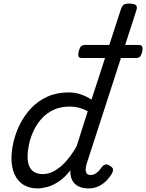

<svg xmlns="http://www.w3.org/2000/svg" viewBox="-20 -1035 816 1072"><path d="M190 17Q144 17 111.5 -3Q79 -23 61.5 -61Q44 -99 44 -151Q44 -195 56 -245Q68 -295 92.5 -343.5Q117 -392 155 -432Q193 -472 245 -495.5Q297 -519 364 -519Q399 -519 431 -508Q463 -497 491 -479L655 -983Q662 -1003 671.5 -1009Q681 -1015 700 -1015Q731 -1015 739.5 -1005.5Q748 -996 741 -976L465 -124Q455 -92 460 -75Q465 -58 485 -58Q500 -58 512.5 -65.5Q525 -73 534.5 -84Q544 -95 550 -104Q556 -112 566.5 -116Q577 -120 594 -109Q611 -99 611 -88Q611 -77 605 -66Q595 -48 576.5 -28.5Q558 -9 532.5 4Q507 17 475 17Q442 17 418.5 5.5Q395 -6 383.5 -28Q372 -50 373 -81Q373 -83 373 -83Q373 -83 373 -84Q341 -43 307.5 -21Q274 1 243.5 9Q213 17 190 17ZM134 -160Q134 -128 143.5 -106.5Q153 -85 172 -74Q191 -63 219 -63Q253 -63 286 -82Q319 -101 350 -136Q381 -171 408 -219L470 -414Q443 -428 419.5 -434Q396 -440 370 -440Q317 -440 277.5 -421Q238 -402 210.5 -370.5Q183 -339 166 -301.5Q149 -264 141.5 -227Q134 -190 134 -160ZM438 -711Q420 -711 418 -722Q416 -733 419 -746Q422 -760 429 -772Q436 -784 455 -784H754Q773 -784 775 -772Q777 -760 774 -746Q771 -733 764 -722Q757 -711 739 -711Z"/></svg>

Font: Playwrite RO
Style: Regular
Weight: 400
Designer: Veronika Burian, José Scaglione
Foundry: TypeTogether
Version: Version 1.002